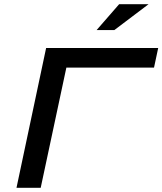

<svg xmlns="http://www.w3.org/2000/svg" viewBox="-20 -900 778 920"><path d="M59 0H175L298 -576H718L738 -670H201ZM443 -756H528L692 -880H551Z"/></svg>

Font: LT Wave Medium
Style: Italic
Weight: 500
Designer: Daniel Lyons
Version: Version 2.5 (Glyphs App)